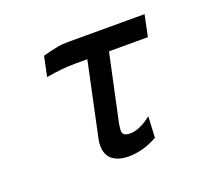

<svg xmlns="http://www.w3.org/2000/svg" viewBox="-85 -554 756 675"><g transform="rotate(-20 293.0 -216.5)"><path d="M351.6 -362.3 297.9 -112.3Q294.9 -91.8 294.9 -85.9Q294.9 -65.4 323.2 -65.4Q353.5 -65.4 391.6 -91.8Q392.6 -92.8 395.5 -94.7Q402.3 -99.6 403.3 -100.6L399.4 -21.5Q398.4 -21.5 397.5 -20.5Q396.5 -19.5 395.5 -19.5Q344.7 8.8 290 8.8Q253.9 8.8 231.4 -8.3Q209 -25.4 209 -61.5Q209 -76.2 213.9 -95.7L270.5 -362.3H224.6Q176.8 -362.3 116.2 -351.6L131.8 -425.8Q151.4 -431.6 189.5 -439.5Q204.1 -442.4 228.5 -442.4H513.7L497.1 -362.3Z"/></g></svg>

Font: Thabit-Bold-Oblique
Style: Bold Oblique
Weight: 700
Designer: Regenerated by Nadim Shaikli
Foundry: MAK Alagha
Version: 0.01